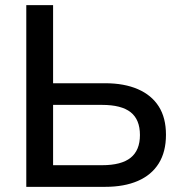

<svg xmlns="http://www.w3.org/2000/svg" viewBox="-20 -725 706 745"><path d="M82 0V-705H186V-402H388Q462 -402 515 -379Q568 -356 596 -312Q624 -268 624 -202Q624 -136 596 -91Q568 -46 515 -23Q462 0 388 0ZM186 -84H376Q451 -84 487 -113Q523 -142 523 -201Q523 -261 487 -289.5Q451 -318 376 -318H186Z"/></svg>

Font: Nunito Sans 12pt SemiBold
Style: Regular
Weight: 600
Designer: Vernon Adams
Foundry: Vernon Adams
Version: Version 3.101;gftools[0.9.27]